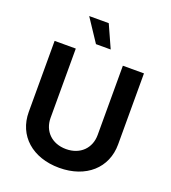

<svg xmlns="http://www.w3.org/2000/svg" viewBox="-167 -1070 1069 1203"><g transform="rotate(20 367.0 -469.0)"><path d="M367.2 10.3C545.4 10.3 664.6 -96.7 664.6 -253.9V-727.5H523.9V-265.6C523.9 -178.2 462.4 -114.7 367.2 -114.7C271.5 -114.7 210 -178.2 210 -265.6V-727.5H68.8V-253.9C68.8 -96.7 187.5 10.3 367.2 10.3ZM319.3 -796.9H417.5L349.6 -947.8H219.2Z"/></g></svg>

Font: Raveo SemiBold
Style: Regular
Weight: 600
Designer: Jakub Foglar, Rasmus Andersson (Inter)
Foundry: Jakubfoglar.com
Version: Version 1.100;Glyphs 3.2.3 (3260)